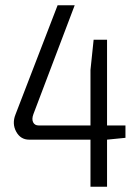

<svg xmlns="http://www.w3.org/2000/svg" viewBox="-20 -710 534 730"><path d="M457 -186 387 -179V0H324V-179H91Q58 -179 41.5 -209.5Q25 -240 39 -275L199 -690H264L107 -276Q100 -257 106 -245Q112 -233 127 -233H324V-444L336 -559H387V-233H457Z"/></svg>

Font: exo2condensed_l
Style: Regular
Weight: 300
Width: 3
Designer: Natanael Gama
Version: Version 1.001;PS 001.001;hotconv 1.0.70;makeotf.lib2.5.58329